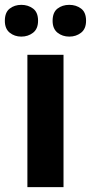

<svg xmlns="http://www.w3.org/2000/svg" viewBox="-35 -772 375 792"><path d="M227 0H78V-546H227ZM-15 -686Q-15 -721 5 -736.5Q25 -752 52.9 -752Q80.8 -752 101.4 -736.6Q122 -721.2 122 -686.4Q122 -653 101.4 -637Q80.8 -621 52.9 -621Q25 -621 5 -637.2Q-15 -653.5 -15 -686ZM182 -686Q182 -721 202.1 -736.5Q222.3 -752 250.6 -752Q279 -752 299.5 -736.6Q320 -721.2 320 -686.4Q320 -653 299.4 -637Q278.9 -621 251 -621Q222.5 -621 202.2 -637.2Q182 -653.5 182 -686Z"/></svg>

Font: Noto Sans Hanifi Rohingya
Style: Regular
Weight: 400
Designer: Monotype Design Team and DaltonMaag
Foundry: Google LLC
Version: Version 2.101